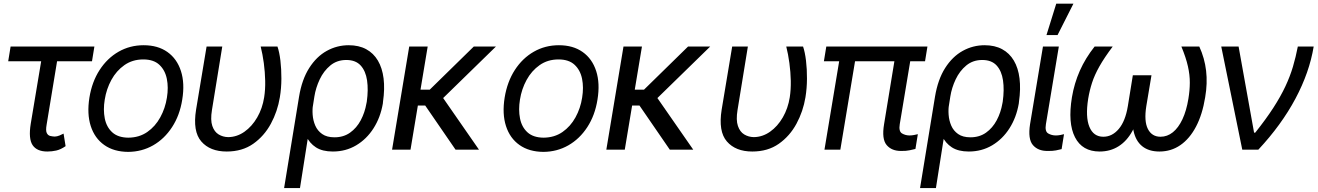

<svg xmlns="http://www.w3.org/2000/svg" viewBox="-20 -792 6972 1016"><path d="M479.5 -545.9 466.8 -467.8H23.4L36.1 -545.9ZM210.9 -545.9H294.9L226.6 -131.8Q221.2 -101.1 227.5 -88.1Q233.9 -75.2 246.1 -72.5Q258.3 -69.8 269.5 -69.3Q282.2 -69.8 294.9 -75Q307.6 -80.1 316.4 -85L327.1 -18.6Q300.8 -0.5 277.6 4.6Q254.4 9.8 230.5 9.8Q175.3 9.8 152.6 -23.9Q129.9 -57.6 142.6 -136.7Z M658.2 11.7Q582.5 11.2 531.7 -24.7Q481 -60.5 460.2 -125Q439.5 -189.5 453.1 -275.4Q466.8 -359.4 507.1 -421.6Q547.4 -483.9 607.4 -518.3Q667.5 -552.7 740.2 -552.7Q815.4 -552.7 866 -516.8Q916.5 -481 937.5 -416Q958.5 -351.1 944.3 -264.6Q931.2 -181.6 890.6 -119.4Q850.1 -57.1 790.3 -22.9Q730.5 11.2 658.2 11.7ZM659.2 -63.5Q716.8 -64 759.3 -93.5Q801.8 -123 828.1 -171.1Q854.5 -219.2 863.3 -275.4Q872.1 -329.1 862.8 -375Q853.5 -420.9 823.2 -449.2Q793 -477.5 738.3 -477.5Q681.2 -477.5 638.4 -447.5Q595.7 -417.5 569.3 -369.1Q543 -320.8 534.2 -264.6Q525.4 -211.4 534.4 -165.5Q543.5 -119.6 574 -91.8Q604.5 -64 659.2 -63.5Z M1073.2 -545.9H1156.2L1101.6 -210Q1092.8 -156.7 1103.5 -125.5Q1114.3 -94.2 1137 -80.6Q1159.7 -66.9 1187.5 -66.4Q1233.9 -66.9 1273.7 -95Q1313.5 -123 1341.1 -170.7Q1368.7 -218.3 1377.9 -277.3Q1384.3 -317.9 1383.3 -364.5Q1382.3 -411.1 1376 -458.3Q1369.6 -505.4 1359.4 -545.9H1448.2Q1458.5 -516.1 1463.9 -471.2Q1469.2 -426.3 1469 -375.5Q1468.8 -324.7 1460.9 -277.3Q1448.7 -202.6 1413.3 -137.2Q1377.9 -71.8 1319.8 -31Q1261.7 9.8 1179.7 9.8Q1091.3 9.8 1045.2 -43.5Q999 -96.7 1017.6 -211.9Z M1483.4 203.1 1562.5 -280.3Q1577.6 -371.6 1616.2 -432.1Q1654.8 -492.7 1709 -522.7Q1763.2 -552.7 1825.2 -552.7Q1878.9 -552.7 1917.7 -531.7Q1956.5 -510.7 1979.7 -471.4Q2002.9 -432.1 2009.8 -377Q2016.6 -321.8 2006.8 -253.9L2005.9 -244.1Q1993.2 -170.4 1956.5 -113Q1919.9 -55.7 1864.7 -22.9Q1809.6 9.8 1741.2 9.8Q1686 9.8 1651.9 -12.2Q1617.7 -34.2 1598.6 -74.7Q1579.6 -115.2 1569.3 -170.9L1636.7 -240.2Q1632.3 -214.8 1634.5 -184.6Q1636.7 -154.3 1648.4 -127.2Q1660.2 -100.1 1684.8 -82.8Q1709.5 -65.4 1750 -65.4Q1797.9 -65.4 1832.5 -90.1Q1867.2 -114.7 1888.9 -155.5Q1910.6 -196.3 1918.9 -244.1L1920.9 -253.9Q1929.7 -316.9 1922.4 -366.7Q1915 -416.5 1888.4 -445.6Q1861.8 -474.6 1812.5 -474.6Q1763.2 -474.6 1728 -445.6Q1692.9 -416.5 1671.9 -372.1Q1650.9 -327.6 1643.6 -281.2L1567.4 203.1Z M2243.2 -545.9 2152.3 0H2054.7L2145.5 -545.9ZM2604.5 -545.9 2284.2 -233.4H2159.2L2156.2 -317.4H2253.9L2487.3 -545.9ZM2390.6 0 2227.5 -237.3 2301.8 -306.6 2514.6 0Z M2855.5 11.7Q2779.8 11.2 2729 -24.7Q2678.2 -60.5 2657.5 -125Q2636.7 -189.5 2650.4 -275.4Q2664.1 -359.4 2704.3 -421.6Q2744.6 -483.9 2804.7 -518.3Q2864.7 -552.7 2937.5 -552.7Q3012.7 -552.7 3063.2 -516.8Q3113.8 -481 3134.8 -416Q3155.8 -351.1 3141.6 -264.6Q3128.4 -181.6 3087.9 -119.4Q3047.4 -57.1 2987.5 -22.9Q2927.7 11.2 2855.5 11.7ZM2856.4 -63.5Q2914.1 -64 2956.5 -93.5Q2999 -123 3025.4 -171.1Q3051.8 -219.2 3060.5 -275.4Q3069.3 -329.1 3060.1 -375Q3050.8 -420.9 3020.5 -449.2Q2990.2 -477.5 2935.5 -477.5Q2878.4 -477.5 2835.7 -447.5Q2793 -417.5 2766.6 -369.1Q2740.2 -320.8 2731.4 -264.6Q2722.7 -211.4 2731.7 -165.5Q2740.7 -119.6 2771.2 -91.8Q2801.8 -64 2856.4 -63.5Z M3377 -545.9 3286.1 0H3188.5L3279.3 -545.9ZM3738.3 -545.9 3418 -233.4H3293L3290 -317.4H3387.7L3621.1 -545.9ZM3524.4 0 3361.3 -237.3 3435.5 -306.6 3648.4 0Z M3854.5 -545.9H3937.5L3882.8 -210Q3874 -156.7 3884.8 -125.5Q3895.5 -94.2 3918.2 -80.6Q3940.9 -66.9 3968.8 -66.4Q4015.1 -66.9 4054.9 -95Q4094.7 -123 4122.3 -170.7Q4149.9 -218.3 4159.2 -277.3Q4165.5 -317.9 4164.6 -364.5Q4163.6 -411.1 4157.2 -458.3Q4150.9 -505.4 4140.6 -545.9H4229.5Q4239.7 -516.1 4245.1 -471.2Q4250.5 -426.3 4250.2 -375.5Q4250 -324.7 4242.2 -277.3Q4230 -202.6 4194.6 -137.2Q4159.2 -71.8 4101.1 -31Q4043 9.8 3960.9 9.8Q3872.6 9.8 3826.4 -43.5Q3780.3 -96.7 3798.8 -211.9Z M4887.7 -545.9 4875 -467.8H4339.8L4352.5 -545.9ZM4517.6 -545.9 4426.8 0H4342.8L4433.6 -545.9ZM4725.6 -545.9H4809.6L4741.2 -134.8Q4734.9 -96.7 4753.2 -85.9Q4771.5 -75.2 4793 -75.2Q4804.7 -75.2 4816.9 -77.6Q4829.1 -80.1 4836.9 -82L4824.2 -3.9Q4812.5 -1 4793.5 3.2Q4774.4 7.3 4749 6.8Q4698.7 7.3 4671.9 -24.4Q4645 -56.2 4658.2 -134.8Z M4848.6 203.1 4927.7 -280.3Q4942.9 -371.6 4981.4 -432.1Q5020 -492.7 5074.2 -522.7Q5128.4 -552.7 5190.4 -552.7Q5244.1 -552.7 5283 -531.7Q5321.8 -510.7 5345 -471.4Q5368.2 -432.1 5375 -377Q5381.8 -321.8 5372.1 -253.9L5371.1 -244.1Q5358.4 -170.4 5321.8 -113Q5285.2 -55.7 5230 -22.9Q5174.8 9.8 5106.4 9.8Q5051.3 9.8 5017.1 -12.2Q4982.9 -34.2 4963.9 -74.7Q4944.8 -115.2 4934.6 -170.9L5002 -240.2Q4997.6 -214.8 4999.8 -184.6Q5002 -154.3 5013.7 -127.2Q5025.4 -100.1 5050 -82.8Q5074.7 -65.4 5115.2 -65.4Q5163.1 -65.4 5197.8 -90.1Q5232.4 -114.7 5254.2 -155.5Q5275.9 -196.3 5284.2 -244.1L5286.1 -253.9Q5294.9 -316.9 5287.6 -366.7Q5280.3 -416.5 5253.7 -445.6Q5227.1 -474.6 5177.7 -474.6Q5128.4 -474.6 5093.3 -445.6Q5058.1 -416.5 5037.1 -372.1Q5016.1 -327.6 5008.8 -281.2L4932.6 203.1Z M5499 -545.9H5583L5514.6 -134.8Q5508.3 -96.7 5526.6 -85.9Q5544.9 -75.2 5567.4 -75.2Q5578.1 -75.2 5591.1 -77.6Q5604 -80.1 5610.4 -82L5597.7 -2.9Q5585.4 0.5 5567.4 3.9Q5549.3 7.3 5523.4 6.8Q5473.1 7.3 5445.8 -24.4Q5418.5 -56.2 5430.7 -134.8ZM5517.6 -606.4 5569.3 -772.5H5660.2L5576.2 -606.4Z M5772.5 -545.9H5868.2Q5823.7 -486.8 5797.9 -440.9Q5772 -395 5758.8 -354.2Q5745.6 -313.5 5738.3 -269.5Q5723.1 -173.8 5744.6 -121.1Q5766.1 -68.4 5818.4 -68.4Q5865.2 -68.4 5900.1 -109.6Q5935.1 -150.9 5948.2 -230.5L5974.6 -393.6H6042L6014.6 -230.5Q6002 -153.3 5972.7 -99.6Q5943.4 -45.9 5899.4 -18.1Q5855.5 9.8 5798.8 9.8Q5707 9.8 5668.5 -65.7Q5629.9 -141.1 5652.3 -277.3Q5664.6 -351.1 5694.1 -417.7Q5723.6 -484.4 5772.5 -545.9ZM6231.4 -545.9H6326.2Q6354.5 -484.4 6362.3 -417.7Q6370.1 -351.1 6357.4 -277.3Q6342.8 -186.5 6309.1 -122.3Q6275.4 -58.1 6226.3 -24.2Q6177.2 9.8 6115.2 9.8Q6059.1 9.8 6024.4 -18.1Q5989.7 -45.9 5978.3 -99.6Q5966.8 -153.3 5979.5 -230.5L6005.9 -393.6H6073.2L6045.9 -230.5Q6033.2 -150.9 6054.2 -109.6Q6075.2 -68.4 6121.1 -68.4Q6156.7 -68.4 6186.3 -92Q6215.8 -115.7 6237.1 -160.9Q6258.3 -206.1 6268.6 -269.5Q6275.9 -313.5 6276.1 -354.2Q6276.4 -395 6266.1 -440.9Q6255.9 -486.8 6231.4 -545.9Z M6553.7 0 6442.4 -545.9H6534.2L6616.2 -89.8H6622.1Q6679.7 -162.1 6718.3 -221.9Q6756.8 -281.7 6781.7 -334.7Q6806.6 -387.7 6821.8 -439Q6836.9 -490.2 6847.7 -545.9H6931.6Q6909.2 -409.2 6835.2 -270.3Q6761.2 -131.3 6638.7 0Z"/></svg>

Font: Inter Tight
Style: Italic
Weight: 400
Italic angle: -9.39999°
Designer: Rasmus Andersson
Foundry: rsms
Version: Version 3.002